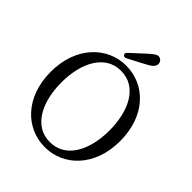

<svg xmlns="http://www.w3.org/2000/svg" viewBox="-259 -1106 1287 1287"><g transform="rotate(45 384.5 -462.5)"><path d="M323 -790C329 -781 338 -780 349 -785C378 -800 408 -816 437 -831C450 -838 460 -843 474 -851C514 -871 529 -889 529 -910C529 -932 512 -948 493 -948C477 -948 463 -938 429 -908L328 -815C319 -806 317 -799 323 -790ZM55 -363C55 -119 208 23 384 23C561 23 713 -122 713 -363C713 -608 561 -750 384 -750C208 -750 55 -604 55 -363ZM156 -363C156 -547 232 -701 384 -701C537 -701 612 -547 612 -363C612 -179 537 -25 384 -25C232 -25 156 -179 156 -363Z"/></g></svg>

Font: 寒蝉锦书宋 Text
Style: Regular
Weight: 400
Designer: 寒蝉锦书宋{Warren} 思源宋体{Ryoko NISHIZUKA 西塚涼子 (kana & ideographs); Frank Grießhammer (Latin, Greek & Cyrillic); Wenlong ZHANG 
Foundry: Adobe & ChillType
Version: Version 2.000;Glyphs 3.1.1 (3135)